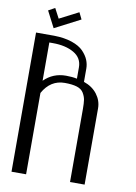

<svg xmlns="http://www.w3.org/2000/svg" viewBox="-101 -1011 764 1076"><g transform="rotate(10 281.0 -473.0)"><path d="M153.3 -890.6 261.7 -946.3 280.3 -908.2 134.8 -833 86.9 -925.8 124 -946.3ZM125 -750V-532.2Q175.8 -583 250 -583Q285.2 -583 312.5 -577.1V-641.6Q312.5 -695.3 265.1 -722.7Q217.8 -750 145.5 -750ZM42 -792H145.5Q204.1 -791 247.1 -776.4Q290 -761.7 312.5 -738.3Q335 -714.8 344.7 -690.9Q354.5 -667 354.5 -641.6V-566.4Q403.3 -549.8 430.7 -513.7Q458 -477.5 458 -433.6V0H375V-415Q375 -448.2 372.1 -467.3Q369.1 -486.3 357.4 -505.9Q345.7 -525.4 319.3 -533.7Q293 -542 250 -542Q168.9 -542 125 -462.9V0H42Z"/></g></svg>

Font: wanta
Style: Medium
Weight: 500
Version: Version 0.91